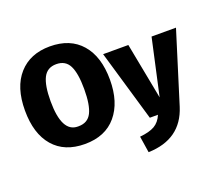

<svg xmlns="http://www.w3.org/2000/svg" viewBox="-149 -920 1524 1352"><g transform="rotate(-20 613.0 -244.0)"><path d="M345 18Q193 18 110 -78Q27 -174 27 -348Q27 -522 112 -617.5Q197 -713 345 -713Q497 -713 580.5 -617Q664 -521 664 -348Q664 -179 581 -80.5Q498 18 345 18ZM345 -115Q414 -115 442.5 -172Q471 -229 471 -348Q471 -466 442.5 -523Q414 -580 345 -580Q277 -580 248 -523Q219 -466 219 -348Q219 -115 339 -115ZM745 225 726 102Q798 95 837 72.5Q876 50 897 0H836L680 -533H869L950 -111L1043 -533H1226L1060 0Q991 218 745 225Z"/></g></svg>

Font: Trujillo ExtraBold
Style: Regular
Weight: 800
Designer: Fira Sans original fonts by bBox Type GmbH, Carrois Corporate GbR, & Edenspiekermann AG / Changes by Cristiano Sobral
Foundry: Fira Sans original fonts by bBox Type GmbH, Carrois Corporate GbR, & Edenspiekermann AG / Changes by Cristiano Sobral
Version: Version 4.301;July 28, 2020;FontCreator 13.0.0.2655 64-bit